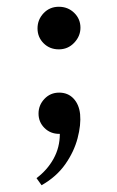

<svg xmlns="http://www.w3.org/2000/svg" viewBox="-20 -388 346 568"><path d="M103 160 88 139Q120 115 138.5 81.5Q157 48 157 8H155Q129 8 111.5 -9.5Q94 -27 94 -52Q94 -77 111.5 -95.5Q129 -114 155 -114Q181 -114 197.5 -96.5Q214 -79 217 -50Q220 -19 209.5 21Q199 61 173 98Q147 135 103 160ZM154 -242Q127 -242 109 -260Q91 -278 91 -304Q91 -330 109 -349Q127 -368 154 -368Q181 -368 199.5 -350Q218 -332 218 -306Q218 -281 199.5 -261.5Q181 -242 154 -242Z"/></svg>

Font: Joan
Style: Regular
Weight: 400
Designer: Paolo Biagini
Version: Version 1.001; ttfautohint (v1.8.4.7-5d5b);gftools[0.9.30]